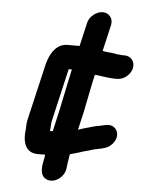

<svg xmlns="http://www.w3.org/2000/svg" viewBox="-54 -662 628 845"><g transform="rotate(5 260.0 -239.5)"><path d="M301 -566 277 -462H224C194 -462 170 -446 152 -413C145 -400 141 -388 137 -376L78 -123C73 -103 74 -91 73 -76C66 -23 78 28 135 28H168C167 33 166 37 166 40C157 80 153 113 174 130C197 148 229 139 249 117C272 92 265 69 273 35C273 30 274 23 276 16C298 11 318 4 338 -2L357 -7C364 -9 371 -11 376 -13C412 -22 439 -21 461 -48C485 -77 477 -107 458 -120C439 -133 416 -124 393 -119C376 -117 366 -113 351 -109L333 -104C322 -101 313 -98 302 -94L321 -176C331 -224 344 -295 355 -342C357 -341 359 -341 362 -341C390 -338 416 -332 447 -332H454C483 -332 512 -355 519 -384C526 -413 507 -438 478 -438H471C468 -438 463 -438 458 -439C444 -439 436 -442 421 -444C409 -445 392 -446 383 -449C382 -449 381 -449 380 -450L407 -566C413 -594 395 -619 366 -619C337 -619 307 -594 301 -566ZM184 -123 238 -356H252L250 -346C239 -298 225 -225 214 -175L192 -78H180C180 -83 180 -87 181 -90C182 -103 181 -109 184 -123Z"/></g></svg>

Font: Electronic
Style: HvIt
Weight: 900
Version: Version 1.011